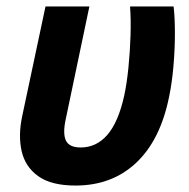

<svg xmlns="http://www.w3.org/2000/svg" viewBox="-20 -566 586 595"><path d="M214 9Q139 9 98.5 -20Q58 -49 47 -98Q36 -147 49 -207L121 -546H257L184 -198Q174 -153 184 -131Q194 -109 230 -109Q279 -109 313 -148.5Q347 -188 365 -270Q373 -307 378 -356.5Q383 -406 384.5 -456Q386 -506 383 -546H518Q522 -512 522 -462.5Q522 -413 517.5 -361Q513 -309 504 -266Q477 -132 402 -61.5Q327 9 214 9Z"/></svg>

Font: Noto Sans SemiCondensed
Style: Bold Italic
Weight: 700
Width: 4
Italic angle: -12°
Designer: Monotype Design Team
Foundry: Monotype Imaging Inc.
Version: Version 2.013; ttfautohint (v1.8.4.7-5d5b)